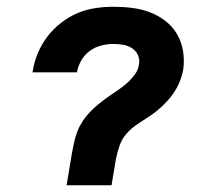

<svg xmlns="http://www.w3.org/2000/svg" viewBox="-20 -548 640 568"><path d="M177 0 193 -96Q196 -112 199.5 -128Q203 -144 209 -159.5Q215 -175 224.5 -189.5Q234 -204 246 -216.5Q258 -229 271.5 -240Q285 -251 299 -261Q313 -271 327.5 -280.5Q342 -290 355 -301.5Q368 -313 378.5 -327Q389 -341 391 -357Q394 -372 388 -385Q382 -398 370.5 -405.5Q359 -413 344.5 -415.5Q330 -418 315 -418Q298 -418 280 -413.5Q262 -409 246.5 -398Q231 -387 221 -370Q211 -353 208 -336Q208 -335 208 -335Q208 -335 208 -334H76Q76 -335 76.5 -336Q77 -337 77 -338Q81 -365 92 -391Q103 -417 120 -439.5Q137 -462 160 -480Q183 -498 209 -509Q235 -520 262 -524Q289 -528 315 -528Q344 -528 371.5 -524.5Q399 -521 424 -511.5Q449 -502 470 -485.5Q491 -469 504 -446.5Q517 -424 521.5 -397Q526 -370 522 -342Q518 -321 509.5 -301.5Q501 -282 488 -265Q475 -248 459 -233Q443 -218 425 -206Q407 -194 388.5 -182Q370 -170 355.5 -154Q341 -138 334 -118Q327 -98 323 -78L310 0Z"/></svg>

Font: Iosevka SS04 XBd Ex Obl
Style: Regular
Weight: 800
Width: 7
Italic angle: -9°
Monospace: yes
Designer: Belleve Invis
Foundry: Belleve Invis
Version: Version 19.0.0; ttfautohint (v1.8.4)